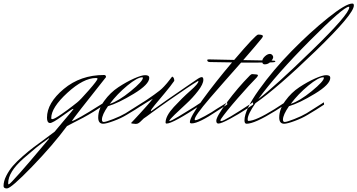

<svg xmlns="http://www.w3.org/2000/svg" viewBox="-264 -696 2016 1083"><path d="M171 -118Q188 -131 237 -187Q286 -243 286 -252Q286 -256 278 -256Q207 -256 116 -172.5Q25 -89 25 -30Q25 -24 31 -24Q37 -24 50.5 -31.5Q64 -39 83.5 -52.5Q103 -66 116.5 -76Q130 -86 150 -101.5Q170 -117 171 -118ZM-215 344Q-209 344 -152 279.5Q-95 215 -41 150L13 86Q13 84 11 84Q-38 119 -62 138.5Q-86 158 -130.5 197Q-175 236 -196.5 271Q-218 306 -218 338Q-218 344 -215 344ZM141 -13Q149 -13 194.5 -39Q240 -65 282 -92L324 -118L325 -106Q261 -62 205 -32L114 15Q35 122 -83.5 244.5Q-202 367 -225 367Q-244 367 -244 353Q-244 326 -228.5 295.5Q-213 265 -191.5 240Q-170 215 -134.5 184Q-99 153 -73.5 134Q-48 115 -9 86.5Q30 58 44 47Q67 19 92.5 -11Q118 -41 133 -59Q148 -77 150 -80Q150 -82 148 -82Q143 -82 88 -42Q33 -2 18 -2Q1 -3 1 -32Q1 -115 95.5 -194Q190 -273 323 -273Q334 -273 334 -261Q151 -31 141 -13Z M542 -257Q542 -260 538 -260Q511 -260 454 -213Q397 -166 355 -110Q405 -126 473.5 -182Q542 -238 542 -257ZM311 -21Q311 -8 321 -8Q333 -8 375 -24.5Q417 -41 444 -57L542 -119L543 -106Q498 -76 450 -48Q419 -29 377 -13.5Q335 2 318 2Q290 2 290 -33Q290 -80 324 -127Q358 -174 403.5 -204Q449 -234 491.5 -253Q534 -272 555 -272Q578 -272 578 -257Q578 -220 490.5 -167Q403 -114 345 -97Q311 -48 311 -21Z M531 -98 528 -110 561 -131Q585 -147 605 -161.5Q625 -176 637 -185.5Q649 -195 661.5 -208.5Q674 -222 678 -227Q682 -232 693.5 -246.5Q705 -261 707 -264Q719 -260 719 -240Q699 -211 665 -170.5Q631 -130 609 -103.5Q587 -77 587 -71Q587 -69 588 -69Q590 -69 593 -72Q617 -90 677.5 -132Q738 -174 788.5 -208.5Q839 -243 842 -245Q864 -261 874 -261Q883 -261 883 -246Q883 -222 853 -183Q823 -144 787 -111Q751 -78 721 -49Q691 -20 691 -14Q691 -13 692 -13Q700 -13 744.5 -39.5Q789 -66 830 -92L871 -119L872 -106Q711 1 676 1Q670 1 670 -5Q670 -42 716.5 -92.5Q763 -143 809 -183.5Q855 -224 855 -237Q855 -239 853 -239L851 -238Q807 -212 691 -131Q667 -114 640 -95Q613 -76 595.5 -63Q578 -50 563 -39Q548 -28 547 -28Q543 -25 534.5 -16Q526 -7 518.5 -2Q511 3 502 3Q478 1 477 0Q476 -1 476 -3Q477 -4 493 -21Q509 -38 524.5 -55Q540 -72 561.5 -96Q583 -120 598 -139L569 -122Z M961 -70Q857 0 818 0Q807 0 807 -7Q807 -35 879 -134Q951 -233 1045 -344Q949 -346 921 -346Q905 -346 905 -357Q905 -361 914 -361L1057 -358Q1179 -501 1192 -501Q1219 -501 1219 -492Q1219 -488 1211 -478Q1176 -435 1108 -357L1276 -354Q1289 -354 1289 -350Q1289 -347 1285 -346Q1279 -343 1186 -343H1096Q1031 -269 1001 -235.5Q971 -202 923 -146Q875 -90 854.5 -61Q834 -32 834 -22Q834 -18 839 -18Q849 -18 892 -41.5Q935 -65 957 -81L1017 -118L1018 -107Q993 -90 961 -70Z M1229 -333Q1215 -333 1215 -350Q1215 -364 1230 -378Q1245 -392 1259 -392Q1266 -392 1271.5 -386Q1277 -380 1277 -374Q1277 -364 1263 -348.5Q1249 -333 1229 -333ZM982 -24Q1009 -64 1077 -142Q1145 -220 1185 -260Q1191 -268 1191 -271Q1191 -275 1183 -276L1160 -278Q1152 -278 1145 -270Q1077 -201 1016.5 -119.5Q956 -38 956 -15Q956 1 968 1Q984 1 1033 -25.5Q1082 -52 1123 -79L1164 -106L1163 -119Q1002 -13 984 -13Q979 -13 979 -17Z M1704 -658Q1674 -658 1483 -466Q1292 -274 1193 -137Q1285 -207 1495.5 -411.5Q1706 -616 1706 -655Q1706 -657 1704 -658ZM1732 -665Q1732 -617 1517.5 -409.5Q1303 -202 1177 -114Q1133 -51 1133 -23Q1133 -14 1137 -14Q1178 -14 1284 -80L1344 -119L1345 -106Q1320 -90 1288 -70Q1172 2 1127 2Q1115 2 1115 -17Q1115 -75 1196 -188.5Q1277 -302 1381.5 -408.5Q1486 -515 1586.5 -595.5Q1687 -676 1723 -676Q1727 -676 1728 -675Q1732 -673 1732 -665Z M1563 -257Q1563 -260 1559 -260Q1532 -260 1475 -213Q1418 -166 1376 -110Q1426 -126 1494.5 -182Q1563 -238 1563 -257ZM1332 -21Q1332 -8 1342 -8Q1354 -8 1396 -24.5Q1438 -41 1465 -57L1563 -119L1564 -106Q1519 -76 1471 -48Q1440 -29 1398 -13.5Q1356 2 1339 2Q1311 2 1311 -33Q1311 -80 1345 -127Q1379 -174 1424.5 -204Q1470 -234 1512.5 -253Q1555 -272 1576 -272Q1599 -272 1599 -257Q1599 -220 1511.5 -167Q1424 -114 1366 -97Q1332 -48 1332 -21Z"/></svg>

Font: Herr Von Muellerhoff
Style: Regular
Weight: 400
Designer: Alejandro Paul
Foundry: Alejandro Paul
Version: Version 1.000